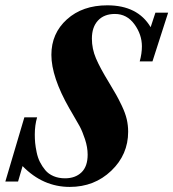

<svg xmlns="http://www.w3.org/2000/svg" viewBox="-52 -697 658 729"><path d="M212.9 12.7Q110.8 12.7 33.7 -66.4L16.6 -7.8H-31.7L40.5 -251.5H88.9Q80.1 -221.7 80.1 -186Q80.1 -169.9 81.5 -154.3Q83 -138.7 87.2 -118.7Q91.3 -98.6 99.6 -82Q107.9 -65.4 119.9 -51Q131.8 -36.6 151.1 -28.3Q170.4 -20 194.8 -20Q233.9 -20 257.3 -42.5Q280.8 -64.9 280.8 -109.9Q280.8 -137.7 270.8 -168.2Q260.7 -198.7 250.5 -217.5Q240.2 -236.3 217.8 -274.4Q213.4 -281.7 211.4 -285.2Q143.1 -404.8 143.1 -488.8Q143.1 -570.3 202.1 -623.5Q261.2 -676.8 355.5 -676.8Q470.7 -676.8 520 -593.8L538.1 -648.9H586.4L526.9 -463.9H478.5Q486.8 -493.7 486.8 -521Q486.8 -565.9 458.3 -605Q429.7 -644 384.3 -644Q343.3 -644 320.1 -619.1Q296.9 -594.2 296.9 -550.3Q296.9 -511.7 312.3 -475.6Q327.6 -439.5 360.8 -385.3Q380.9 -351.6 388.9 -337.6Q397 -323.7 410.4 -295.7Q423.8 -267.6 429.2 -244.4Q434.6 -221.2 434.6 -196.8Q434.6 -109.9 370.4 -48.6Q306.2 12.7 212.9 12.7Z"/></svg>

Font: Elstob 18pt ExtraBold
Style: Italic
Weight: 800
Italic angle: -20°
Designer: Peter S. Baker
Version: Version 1.015